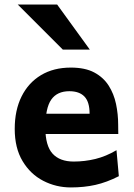

<svg xmlns="http://www.w3.org/2000/svg" viewBox="-20 -801 582 833"><path d="M493.2 -219.7H118.2V-307.6H368.7Q368.7 -358.9 346.4 -382.1Q324.2 -405.3 280.8 -405.3Q228 -405.3 202.4 -368.9Q176.8 -332.5 176.8 -246.6Q176.8 -168.9 208 -134.5Q239.3 -100.1 299.8 -100.1Q347.7 -100.1 393.8 -111.3Q439.9 -122.6 485.4 -149.4L495.6 -36.6Q442.9 -9.8 393.8 1.2Q344.7 12.2 287.6 12.2Q223.1 12.2 167.5 -16.6Q111.8 -45.4 77.9 -102.1Q43.9 -158.7 43.9 -241.7Q43.9 -322.8 73.5 -382.3Q103 -441.9 157.7 -474.9Q212.4 -507.8 287.6 -507.8Q349.1 -507.8 388.9 -486.6Q428.7 -465.3 451.4 -429.7Q474.1 -394 483.4 -349.9Q492.7 -305.7 492.7 -259.8Q492.7 -252.9 492.9 -239.7Q493.2 -226.6 493.2 -219.7ZM57.1 -781.2H228L369.6 -585.9H252.4Z"/></svg>

Font: Andika
Style: Bold
Weight: 700
Designer: Victor Gaultney, Annie Olsen, Julie Remington, Don Collingsworth, Eric Hays, Becca Hirsbrunner
Foundry: SIL International
Version: Version 6.101